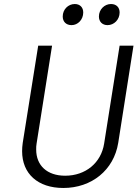

<svg xmlns="http://www.w3.org/2000/svg" viewBox="-20 -927 684 955"><path d="M336 -802C367 -802 394 -829 394 -865C394 -890 378 -907 352 -907C319 -907 292 -880 292 -845C292 -819 309 -802 336 -802ZM515 -802C547 -802 575 -829 575 -865C575 -890 559 -907 532 -907C500 -907 472 -880 472 -845C472 -819 489 -802 515 -802ZM295 8C436 8 546 -81 568 -216L644 -700H575L498 -213C483 -117 406 -53 304 -53C214 -53 160 -104 160 -183C160 -193 160 -203 162 -213L239 -700H170L93 -216C91 -202 90 -188 90 -175C90 -63 168 8 295 8Z"/></svg>

Font: Arthouse Owned
Style: Italic
Weight: 400
Italic angle: -10°
Designer: Jeremy Tribby
Foundry: Tribby Type
Version: Version 1.000;PS 001.000;hotconv 1.0.88;makeotf.lib2.5.64775